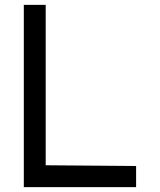

<svg xmlns="http://www.w3.org/2000/svg" viewBox="-20 -770 658 790"><path d="M78 0V-750H168V-90L540 -87V0Z"/></svg>

Font: Hermit
Style: Regular
Weight: 400
Designer: Pablo Caro
Version: Version 2.000;PS 002.000;hotconv 1.0.88;makeotf.lib2.5.64775